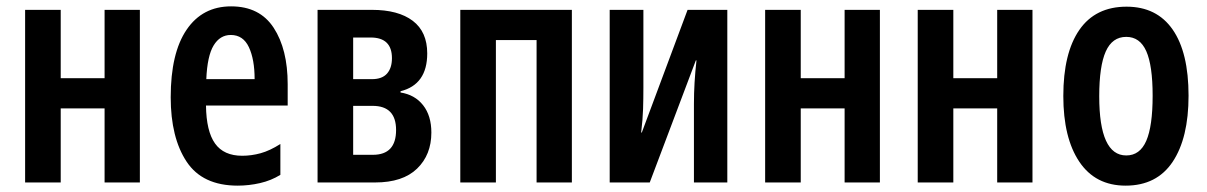

<svg xmlns="http://www.w3.org/2000/svg" viewBox="-20 -574 3796 604"><path d="M59 0V-543H171V-328H309V-543H420V0H309V-233H171V0Z M728 10Q617 10 567 -65.5Q517 -141 517 -268Q517 -407 567 -480.5Q617 -554 707 -554Q797 -554 841 -486.5Q885 -419 885 -309V-242H628Q629 -161 656.5 -122.5Q684 -84 742 -84Q771 -84 800 -92Q829 -100 862 -121V-24Q833 -6 798 2Q763 10 728 10ZM629 -325H781Q781 -387 763 -425.5Q745 -464 706 -464Q672 -464 652 -431Q632 -398 629 -325Z M979 0V-543H1150Q1233 -543 1278.5 -508.5Q1324 -474 1324 -406Q1324 -308 1240 -287V-283Q1285 -276 1311 -243Q1337 -210 1337 -157Q1337 -87 1292 -43.5Q1247 0 1160 0ZM1091 -325H1150Q1182 -325 1197.5 -342.5Q1213 -360 1213 -391Q1213 -456 1146 -456H1091ZM1091 -87H1153Q1226 -87 1226 -165Q1226 -241 1152 -241H1091Z M1428 0V-543H1779V0H1668V-448H1540V0Z M1898 0V-543H2004V-298Q2004 -263 2003 -231Q2002 -199 1997 -157H1999L2143 -543H2268V0H2163V-247Q2163 -281 2165 -314.5Q2167 -348 2171 -384H2169L2024 0Z M2387 0V-543H2499V-328H2637V-543H2748V0H2637V-233H2499V0Z M2867 0V-543H2979V-328H3117V-543H3228V0H3117V-233H2979V0Z M3521 10Q3426 10 3375.5 -65Q3325 -140 3325 -272Q3325 -407 3375.5 -480Q3426 -553 3524 -553Q3619 -553 3669 -481Q3719 -409 3719 -273Q3719 -140 3669 -65Q3619 10 3521 10ZM3523 -85Q3566 -85 3586 -131Q3606 -177 3606 -273Q3606 -368 3586 -413Q3566 -458 3523 -458Q3479 -458 3458.5 -412Q3438 -366 3438 -271Q3438 -85 3523 -85Z"/></svg>

Font: Noto Sans ExtraCondensed SemiBold
Style: Regular
Weight: 600
Width: 2
Designer: Monotype Design Team
Foundry: Monotype Imaging Inc.
Version: Version 2.013; ttfautohint (v1.8.4.7-5d5b)